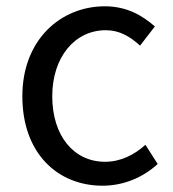

<svg xmlns="http://www.w3.org/2000/svg" viewBox="-20 -577 549 610"><path d="M306 13C371 13 433 -12 481 -56L442 -117C408 -86 364 -63 314 -63C214 -63 146 -146 146 -271C146 -396 218 -481 316 -481C360 -481 393 -461 425 -432L472 -493C433 -527 384 -557 313 -557C174 -557 51 -452 51 -271C51 -91 162 13 306 13Z"/></svg>

Font: Noto Sans CJK SC Regular
Style: Regular
Weight: 400
Designer: Ryoko NISHIZUKA (kana & ideographs); Paul D. Hunt (Latin, Greek & Cyrillic); Wenlong ZHANG (bopomofo); Sandoll Communica
Foundry: Adobe Systems Incorporated
Version: Version 1.004;PS 1.004;hotconv 1.0.82;makeotf.lib2.5.63406